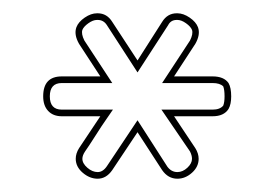

<svg xmlns="http://www.w3.org/2000/svg" viewBox="-20 -799 413 289"><path d="M45 -654Q45 -684 73 -684H131L99 -733Q91 -747 95 -758Q98 -766 107.5 -772.5Q117 -779 126 -779H127Q141 -779 149 -766L187 -708L224 -766Q232 -779 246 -779H247Q256 -779 265.5 -772.5Q275 -766 278 -758Q282 -747 274 -733L242 -684H300Q317 -684 324 -674Q328 -667 328 -654Q328 -642 324 -635Q317 -624 300 -624H242L274 -576Q279 -568 279 -560Q279 -548 269 -539Q259 -530 247 -530Q233 -530 224 -543L187 -600L149 -543Q140 -530 127 -530Q115 -530 104.5 -539Q94 -548 94 -560Q94 -568 99 -576L131 -624H73Q60 -624 52.5 -632Q45 -640 45 -654ZM73 -634H150L139 -618Q134 -611 123.5 -594.5Q113 -578 108 -571Q104 -565 104 -560Q104 -553 111.5 -546.5Q119 -540 127 -540Q135 -540 141 -549L187 -618L232 -548Q238 -540 247 -540Q255 -540 262 -546.5Q269 -553 269 -560Q269 -565 266 -571L223 -634H300Q311 -634 316 -640Q318 -645 318 -654Q318 -664 316 -669Q311 -674 300 -674H224L266 -738Q271 -748 269 -754Q267 -759 260 -764Q253 -769 247 -769H246Q237 -769 233 -761L187 -690L141 -761Q136 -769 127 -769H126Q120 -769 113 -764Q106 -759 104 -754Q102 -748 107 -738L149 -674H73Q55 -674 55 -654Q55 -634 73 -634Z"/></svg>

Font: Soda Fountain
Style: Outline
Weight: 400
Version: Version 1.0